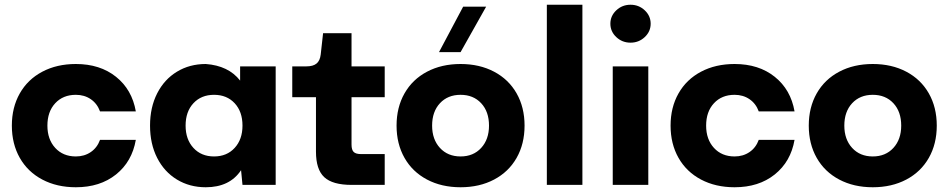

<svg xmlns="http://www.w3.org/2000/svg" viewBox="-20 -780 4002 810"><path d="M300 10Q220 10 158.5 -22.5Q97 -55 63.5 -114Q30 -173 30 -250Q30 -327 63.5 -386Q97 -445 158.5 -477.5Q220 -510 300 -510Q402 -510 469.5 -456Q537 -402 553 -310H402Q390 -343 363 -361.5Q336 -380 300 -380Q246 -380 213 -344.5Q180 -309 180 -250Q180 -192 213 -156Q246 -120 300 -120Q336 -120 363 -138.5Q390 -157 402 -190H553Q537 -98 469.5 -44Q402 10 300 10Z M997 -62Q949 10 848 10Q780 10 726.5 -22.5Q673 -55 643 -114Q613 -173 613 -250Q613 -327 643 -386Q673 -445 726.5 -477.5Q780 -510 848 -510Q944 -503 993 -440V-500H1143V0H1003ZM1003 -250Q1003 -309 970 -344.5Q937 -380 883 -380Q829 -380 796 -344.5Q763 -309 763 -250Q763 -192 796 -156Q829 -120 883 -120Q937 -120 970 -156Q1003 -192 1003 -250Z M1313 -140V-370H1213V-500H1273Q1301 -500 1315.5 -512Q1330 -524 1333 -550L1343 -640H1463V-500H1603V-370H1463V-170Q1463 -148 1472 -139Q1481 -130 1503 -130H1603V0H1463Q1383 0 1348 -32.5Q1313 -65 1313 -140Z M2193 -250Q2193 -173 2159.5 -114Q2126 -55 2064.5 -22.5Q2003 10 1923 10Q1843 10 1781.5 -22.5Q1720 -55 1686.5 -114Q1653 -173 1653 -250Q1653 -327 1686.5 -386Q1720 -445 1781.5 -477.5Q1843 -510 1923 -510Q2003 -510 2064.5 -477.5Q2126 -445 2159.5 -386Q2193 -327 2193 -250ZM2043 -250Q2043 -309 2010 -344.5Q1977 -380 1923 -380Q1869 -380 1836 -344.5Q1803 -309 1803 -250Q1803 -192 1836 -156Q1869 -120 1923 -120Q1977 -120 2010 -156Q2043 -192 2043 -250ZM1934 -752H2031L1923 -560H1832Z M2437 -760V0H2287V-760Z M2715 -500V0H2565V-500ZM2725 -680Q2725 -647 2700 -623.5Q2675 -600 2640 -600Q2605 -600 2580 -623.5Q2555 -647 2555 -680Q2555 -713 2580 -736.5Q2605 -760 2640 -760Q2675 -760 2700 -736.5Q2725 -713 2725 -680Z M3079 10Q2999 10 2937.5 -22.5Q2876 -55 2842.5 -114Q2809 -173 2809 -250Q2809 -327 2842.5 -386Q2876 -445 2937.5 -477.5Q2999 -510 3079 -510Q3181 -510 3248.5 -456Q3316 -402 3332 -310H3181Q3169 -343 3142 -361.5Q3115 -380 3079 -380Q3025 -380 2992 -344.5Q2959 -309 2959 -250Q2959 -192 2992 -156Q3025 -120 3079 -120Q3115 -120 3142 -138.5Q3169 -157 3181 -190H3332Q3316 -98 3248.5 -44Q3181 10 3079 10Z M3932 -250Q3932 -173 3898.5 -114Q3865 -55 3803.5 -22.5Q3742 10 3662 10Q3582 10 3520.5 -22.5Q3459 -55 3425.5 -114Q3392 -173 3392 -250Q3392 -327 3425.5 -386Q3459 -445 3520.5 -477.5Q3582 -510 3662 -510Q3742 -510 3803.5 -477.5Q3865 -445 3898.5 -386Q3932 -327 3932 -250ZM3782 -250Q3782 -309 3749 -344.5Q3716 -380 3662 -380Q3608 -380 3575 -344.5Q3542 -309 3542 -250Q3542 -192 3575 -156Q3608 -120 3662 -120Q3716 -120 3749 -156Q3782 -192 3782 -250Z"/></svg>

Font: Goli Bold
Style: Regular
Weight: 700
Designer: jaikishan Patel
Foundry: MagicType
Version: Version 1.000